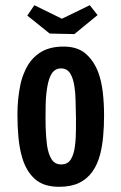

<svg xmlns="http://www.w3.org/2000/svg" viewBox="-20 -708 467 738"><path d="M207 10Q147 10 113.5 -20.5Q80 -51 65 -103Q55 -137 51 -179Q47 -221 47 -268Q47 -299 50 -328Q53 -357 58.5 -383Q64 -409 74 -431Q92 -476 129 -502.5Q166 -529 224 -529Q278 -529 309.5 -501.5Q341 -474 358 -429Q370 -396 375 -354Q380 -312 380 -264Q380 -222 376.5 -184Q373 -146 365 -115Q355 -76 335 -48Q315 -20 284 -5Q253 10 207 10ZM215 -76Q240 -76 252 -95Q264 -114 268 -146Q270 -161 271 -178Q272 -195 272 -214Q272 -233 272 -253Q271 -289 270.5 -320.5Q270 -352 266 -376Q261 -409 249 -427Q237 -445 215 -445Q201 -445 191.5 -438.5Q182 -432 175.5 -419.5Q169 -407 165 -390Q161 -373 158.5 -351.5Q156 -330 155.5 -306Q155 -282 155 -256Q155 -236 155.5 -217Q156 -198 157.5 -181Q159 -164 161 -148Q166 -115 178.5 -95.5Q191 -76 215 -76ZM266 -577 171 -579 85 -648 112 -688 218 -636 325 -688 355 -650Z"/></svg>

Font: Truculenta
Style: Bold
Weight: 700
Designer: Ivan Castro, Eva Sanz & Omnibus-Type Team
Foundry: Omnibus-Type
Version: Version 1.002